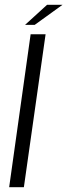

<svg xmlns="http://www.w3.org/2000/svg" viewBox="-20 -776 279 796"><path d="M18 0 107 -634H169L79 0ZM84 -673 175 -756H239L124 -673Z"/></svg>

Font: Alumni Sans
Style: Italic
Weight: 400
Italic angle: -8°
Version: Version 1.016